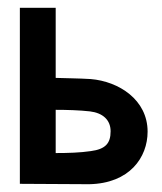

<svg xmlns="http://www.w3.org/2000/svg" viewBox="-20 -473 415 493"><path d="M31 -1 209 0C313 -2 359 -69 359 -135C359 -217 285 -264 213 -270C181 -272 149 -272 123 -273V-453H31ZM123 -80V-191C152 -191 184 -190 211 -187C244 -183 264 -165 264 -136C264 -105 251 -90 213 -85C186 -81 155 -80 123 -80Z"/></svg>

Font: Rabbid Highway Sign II Hop
Style: Regular
Weight: 400
Foundry: Cannot Into Space Fonts
Version: Version 0.277